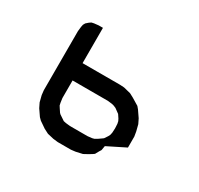

<svg xmlns="http://www.w3.org/2000/svg" viewBox="-98 -532 676 651"><g transform="rotate(30 240.0 -206.0)"><path d="M65.9 -128.9V-359.9L67.9 -377.9L69.8 -387.2L74.2 -395L83 -402.8L90.8 -408.2L100.1 -410.2L117.2 -412.1H133.8V-273.9H280.8L296.9 -272.9L324.2 -266.1L339.8 -257.8L367.2 -241.2L375 -231.9L392.1 -207L400.9 -189L407.2 -164.1L410.2 -146V-103L339.8 -67.9L336.9 -50.8L332 -43L324.2 -28.8L318.8 -24.9L306.2 -17.1L289.1 -7.8L263.2 -2L246.1 0H194.8L176.8 -2L151.9 -7.8L133.8 -17.1L108.9 -34.2L100.1 -43L83 -67.9L74.2 -85.9L67.9 -110.8ZM133.8 -137.2 136.2 -120.1 138.2 -110.8 143.1 -103 151.9 -89.8 155.8 -85.9 168.9 -77.1 176.8 -71.8 186 -69.8 203.1 -67.9H272L289.1 -69.8L296.9 -71.8L306.2 -77.1L318.8 -85.9L324.2 -89.8L333 -103L336.9 -110.8L338.9 -120.1L339.8 -137.2L338.9 -154.8L336.9 -164.1L333 -171.9L324.2 -185.1L318.8 -189L306.2 -198.2L296.9 -202.1L289.1 -204.1L272 -206.1H133.8Z"/></g></svg>

Font: Petahja
Style: Regular
Weight: 400
Designer: T. Christopher White
Version: Version 1.1